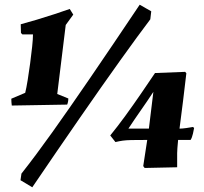

<svg xmlns="http://www.w3.org/2000/svg" viewBox="-20 -710 864 815"><path d="M30 -262Q29 -270 28.5 -277Q28 -284 28 -291L87 -316Q92 -336 97.5 -370Q103 -404 108 -441.5Q113 -479 116.5 -512Q120 -545 120 -564H75L69 -570L68 -607Q98 -615 136.5 -626.5Q175 -638 213 -650.5Q251 -663 276 -672L291 -648L259 -604L223 -311L270 -292Q270 -277 265 -266Q206 -265 147.5 -264Q89 -263 30 -262ZM117 85 67 55 71 27Q131 -49 202 -148.5Q273 -248 364 -381Q455 -514 573 -690L622 -662L618 -628Q568 -562 491 -454.5Q414 -347 318.5 -209Q223 -71 117 85ZM594 3 588 -5 605 -116Q561 -116 538 -115.5Q515 -115 501 -113Q487 -111 470 -107L448 -135Q479 -173 512.5 -219Q546 -265 578.5 -312.5Q611 -360 638 -400L766 -405L771 -399Q764 -339 757 -281.5Q750 -224 742 -164Q754 -164 771 -166.5Q788 -169 799 -171L804 -167Q803 -160 799 -142.5Q795 -125 789 -116H736Q734 -93 733 -81Q732 -69 732 -60Q732 -51 732 -38Q732 -25 732 0ZM525 -164H612L631 -320Q604 -279 578 -242Q552 -205 525 -164Z"/></svg>

Font: Labrada Black
Style: Italic
Weight: 900
Italic angle: -7°
Designer: Mercedes Jáuregui
Foundry: Omnibus-Type Team
Version: Version 1.000; ttfautohint (v1.8.4.7-5d5b)